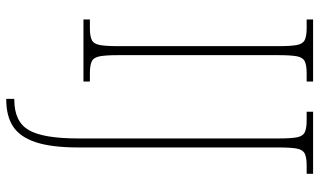

<svg xmlns="http://www.w3.org/2000/svg" viewBox="-218 -536 994 597"><g transform="rotate(90 278.5 -237.0)"><path d="M40 0V-20H67Q92 -20 104 -26Q116 -32 119.5 -51Q123 -70 123 -108V-606Q123 -645 119.5 -663.5Q116 -682 104 -688Q92 -694 67 -694H40V-714H233V-694H207Q182 -694 170 -688Q158 -682 154.5 -663.5Q151 -645 151 -606V-108Q151 -70 154.5 -51Q158 -32 170 -26Q182 -20 207 -20H233V0ZM287 240V215H290Q358 215 384 170Q410 125 410 16V-606Q410 -645 406.5 -663.5Q403 -682 391 -688Q379 -694 354 -694H327V-714H520V-694H494Q469 -694 457 -688Q445 -682 441.5 -663.5Q438 -645 438 -606V15Q438 100 421.5 149Q405 198 372.5 219Q340 240 290 240Z"/></g></svg>

Font: Noto Serif Tamil Condensed Thin
Style: Italic
Weight: 100
Width: 3
Italic angle: -12°
Designer: Indian Type Foundry, Tom Grace, and the Monotype Design Team
Foundry: Monotype Imaging Inc.
Version: Version 2.003; ttfautohint (v1.8.4.7-5d5b)